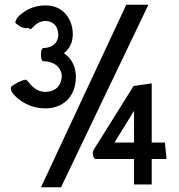

<svg xmlns="http://www.w3.org/2000/svg" viewBox="-20 -759 759 815"><path d="M173 -736C116 -736 80 -710 56 -687C48 -676 45 -667 45 -662C59 -651 72 -637 100 -640L110 -635C119 -639 136 -670 173 -670C204 -670 224 -650 227 -618C230 -580 205 -555 162 -555C155 -549 154 -541 154 -527C154 -514 155 -505 162 -499C220 -500 245 -461 242 -431C239 -393 213 -369 173 -369C124 -369 103 -412 91 -421C69 -418 48 -406 28 -392C24 -385 26 -371 39 -357C65 -329 109 -299 173 -299C244 -299 299 -344 302 -427V-439C300 -484 279 -515 251 -533C273 -550 289 -576 289 -615C289 -663 260 -736 173 -736ZM687 -84 680 -154H624V-405L547 -394L377 -122C370 -107 376 -90 384 -84H549V24H624V-84ZM548 -287H549V-154H466ZM239 36 610 -739H516L154 36Z"/></svg>

Font: Bluebird
Style: Nrw
Weight: 400
Designer: Jasper
Foundry: Cannot Into Space Fonts
Version: Version 0.98